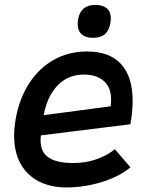

<svg xmlns="http://www.w3.org/2000/svg" viewBox="-20 -774 640 802"><path d="M39 -207.5Q39 -239.5 46 -280Q61.5 -364 102.5 -427Q143.5 -490 205.5 -524.5Q267.5 -559 343.5 -559Q437.5 -559 485.8 -506.2Q534 -453.5 534 -352.5Q534 -307 524.5 -255L151 -208.5Q149.5 -197.5 149.5 -187Q149.5 -139 183 -116Q216.5 -93 286 -93Q337.5 -93 382 -108.5Q426.5 -124 460 -150.5L525 -75Q476 -35 403.2 -13Q330.5 9 258 9Q192 9 142.5 -16.2Q93 -41.5 66 -90Q39 -138.5 39 -207.5ZM444 -358Q444 -410 413 -436.2Q382 -462.5 331 -462.5Q263.5 -462.5 220 -416.5Q176.5 -370.5 162.5 -293L442 -330Q444 -343.5 444 -358ZM304.5 -674.5Q304.5 -683.5 306 -693Q312 -724 329.8 -738.8Q347.5 -753.5 378.5 -753.5Q410 -753.5 426.5 -738.8Q443 -724 443 -696.5Q443 -691 441 -677Q435.5 -646 417.8 -631Q400 -616 368.5 -616Q337 -616 320.8 -631Q304.5 -646 304.5 -674.5Z"/></svg>

Font: JuliaMono SemiBold
Style: Italic
Weight: 600
Italic angle: -9°
Monospace: yes
Designer: cormullion
Foundry: corm
Version: Version 0.056; ttfautohint (v1.8.4)